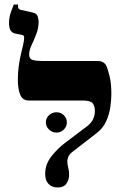

<svg xmlns="http://www.w3.org/2000/svg" viewBox="-20 -820 549 850"><path d="M235 10Q210 10 195 -5.5Q180 -21 180 -51Q180 -92 207 -127Q234 -162 270 -189L368 -263Q385 -277 392.5 -293Q400 -309 400 -329Q400 -351 390 -363Q380 -375 346 -375H108Q80 -375 69.5 -400.5Q59 -426 59 -467Q59 -498 63 -527.5Q67 -557 73 -581.5Q79 -606 83 -624.5Q87 -643 87 -652Q87 -660 84 -662.5Q81 -665 75 -666L49 -671Q36 -673 28 -683.5Q20 -694 20 -718Q20 -744 28.5 -767Q37 -790 41 -800H60V-790Q60 -779 73 -776L123 -765Q143 -761 147 -747Q151 -733 151 -726Q151 -695 140.5 -668.5Q130 -642 119.5 -619.5Q109 -597 109 -579Q109 -559 125 -554.5Q141 -550 165 -550H411Q429 -550 438.5 -543Q448 -536 452 -526Q457 -515 465 -483Q473 -451 473 -404Q473 -379 468.5 -346.5Q464 -314 450 -283Q436 -252 407 -230L305 -151Q287 -138 282.5 -126Q278 -114 278 -107Q278 -92 282 -78Q286 -64 286 -47Q286 -24 274 -7Q262 10 235 10ZM230 -233Q211 -233 197 -246.5Q183 -260 183 -278Q183 -297 197 -310Q211 -323 230 -323Q249 -323 262.5 -310Q276 -297 276 -278Q276 -260 262.5 -246.5Q249 -233 230 -233Z"/></svg>

Font: Frank Ruhl Libre ExtraBold
Style: Regular
Weight: 800
Designer: Yanek Iontef
Foundry: Fontef
Version: Version 6.003;gftools[0.9.30]